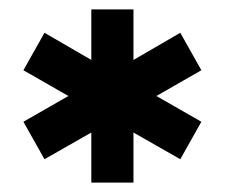

<svg xmlns="http://www.w3.org/2000/svg" viewBox="-20 -720 480 410"><path d="M175 -700V-592L75 -650L30 -570L126 -515L30 -460L75 -380L175 -437V-330H265V-437L365 -380L410 -460L314 -515L410 -570L365 -650L265 -592V-700Z"/></svg>

Font: Scada
Style: Bold
Weight: 700
Designer: Jovanny Lemonad
Foundry: Jovanny Lemonad
Version: Version 3.005